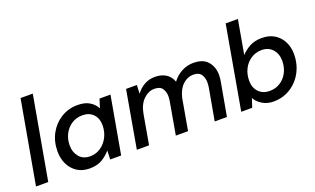

<svg xmlns="http://www.w3.org/2000/svg" viewBox="-78 -1136 2567 1564"><g transform="rotate(-20 1205.5 -354.0)"><path d="M23 0 151 -720H257L129 0Z M486 12Q423 12 378 -17.5Q333 -47 309 -96.5Q285 -146 285 -207Q285 -294 322.5 -362Q360 -430 424 -469Q488 -508 567 -508Q630 -508 670 -483.5Q710 -459 730 -420L754 -496H849L761 0H666L669 -77Q640 -42 596 -15Q552 12 486 12ZM522 -80Q574 -80 615 -108Q656 -136 679.5 -182.5Q703 -229 703 -285Q703 -344 668.5 -380Q634 -416 575 -416Q523 -416 482.5 -390Q442 -364 418.5 -319.5Q395 -275 395 -219Q395 -160 429 -120Q463 -80 522 -80Z M897 0 984 -496H1078L1074 -421Q1103 -461 1144.5 -484.5Q1186 -508 1237 -508Q1292 -508 1331 -484Q1370 -460 1387 -412Q1420 -457 1468 -482.5Q1516 -508 1569 -508Q1656 -508 1695.5 -460Q1735 -412 1735 -345Q1735 -317 1729 -285L1678 0H1572L1621 -274Q1625 -298 1625 -319Q1625 -358 1606 -388Q1587 -418 1536 -418Q1487 -418 1446.5 -380.5Q1406 -343 1389 -273L1341 0H1235L1283 -274Q1288 -300 1288 -321Q1288 -358 1269.5 -388Q1251 -418 1199 -418Q1148 -418 1105 -376Q1062 -334 1048 -256L1003 0Z M2081 12Q2023 12 1981 -15Q1939 -42 1922 -76L1897 0H1802L1929 -720H2035L1983 -426Q2013 -459 2057 -483.5Q2101 -508 2164 -508Q2227 -508 2272.5 -480Q2318 -452 2342.5 -403.5Q2367 -355 2367 -295Q2367 -230 2345.5 -174.5Q2324 -119 2285 -77Q2246 -35 2194 -11.5Q2142 12 2081 12ZM2080 -80Q2131 -80 2171.5 -106Q2212 -132 2235 -176.5Q2258 -221 2258 -277Q2258 -337 2223 -376.5Q2188 -416 2129 -416Q2077 -416 2036 -389Q1995 -362 1972 -316.5Q1949 -271 1949 -214Q1949 -155 1984.5 -117.5Q2020 -80 2080 -80Z"/></g></svg>

Font: Ultramarine Medium
Style: Italic
Weight: 500
Italic angle: -10°
Designer: Colophon Foundry, Jonny Pinhorn
Foundry: Colophon Foundry
Version: Version 1.200; ttfautohint (v1.8.3)